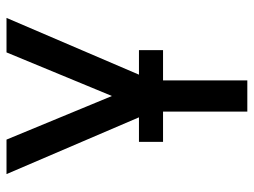

<svg xmlns="http://www.w3.org/2000/svg" viewBox="-115 -455 780 590"><g transform="rotate(-90 275.0 -160.0)"><path d="M227 210V-82L35 -530H141L275 -206L409 -530H515L323 -82V210ZM416 -49H134V-123H416Z"/></g></svg>

Font: Lode Dark Term
Style: Bold
Weight: 700
Monospace: yes
Designer: Belleve Invis
Foundry: Belleve Invis
Version: Version 29.2.0